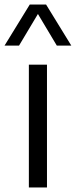

<svg xmlns="http://www.w3.org/2000/svg" viewBox="-52 -828 335 848"><path d="M75.5 0V-542.5H155.5V0ZM-32 -626.5 79.5 -808H151.5L263 -626.5H199L107 -780.5H124L32 -626.5Z"/></svg>

Font: Encode Sans Condensed Thin
Style: Regular
Weight: 400
Version: Version 3.002